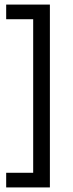

<svg xmlns="http://www.w3.org/2000/svg" viewBox="-20 -699 318 839"><path d="M198 120H125V-664H198ZM198 120H7V56H198ZM198 -615H7V-679H198Z"/></svg>

Font: Bricolage Grotesque 24pt Light
Style: Regular
Weight: 300
Designer: Mathieu Triay
Foundry: Atelier Triay
Version: Version 1.001;gftools[0.9.33.dev8+g029e19f]